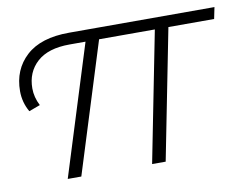

<svg xmlns="http://www.w3.org/2000/svg" viewBox="-60 -561 822 641"><g transform="rotate(-10 351.5 -240.0)"><path d="M695 -441H540L453 0H407L494 -441H305L167 0H121L259 -441H205Q132 -441 94.5 -407Q57 -373 57 -318Q57 -288 72 -259L34 -245Q15 -278 15 -316Q15 -389 64.5 -434.5Q114 -480 210 -480H703Z"/></g></svg>

Font: Montserrat Ace
Style: Light Italic
Weight: 300
Italic angle: -11.3°
Designer: Julieta Ulanovsky
Foundry: Julieta Ulanovsky
Version: Version 1